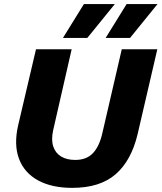

<svg xmlns="http://www.w3.org/2000/svg" viewBox="-20 -898 781 928"><path d="M329.2 10Q230.2 10 163.9 -26.2Q97.6 -62.4 71.9 -130.4Q46.2 -198.4 67.8 -292.6L154 -660H326.4L237 -268.8Q226.8 -222.2 237.4 -190.1Q248 -158 275.5 -141.5Q303 -125 343.8 -125Q398.6 -125 429.6 -158.2Q460.6 -191.4 474.8 -255L568.6 -660H740.4L645.2 -250Q614.8 -121.8 539 -55.9Q463.2 10 329.2 10ZM490.6 -714.6 592 -878.4H741.4L608.4 -714.6ZM284.2 -714.6 385.6 -878.4H535L402 -714.6Z"/></svg>

Font: Work Sans
Style: Italic
Weight: 400
Italic angle: -13°
Designer: Wei Huang
Foundry: Wei Huang
Version: Version 2.012